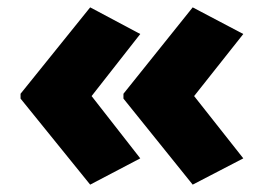

<svg xmlns="http://www.w3.org/2000/svg" viewBox="-20 -543 721 524"><path d="M36.1 -287.1 226.1 -522.9 362.8 -450.2 230 -280.8 362.8 -110.8 226.1 -39.1 36.1 -273.9ZM316.9 -287.1 505.9 -522.9 644 -450.2 509.8 -280.8 644 -110.8 505.9 -39.1 316.9 -273.9Z"/></svg>

Font: Open Sans ExtraBold
Style: Regular
Weight: 800
Designer: Monotype Design Team
Foundry: Monotype Imaging Inc.
Version: Version 3.003; ttfautohint (v1.8.4)